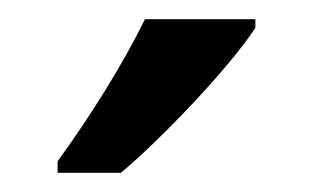

<svg xmlns="http://www.w3.org/2000/svg" viewBox="-20 -786 326 200"><path d="M246 -757V-766H131C109 -721 75 -666 40 -618V-606H106C150 -643 220 -717 246 -757Z"/></svg>

Font: Noto Sans Gujarati Condensed Medium
Style: Regular
Weight: 500
Width: 3
Designer: Jelle Bosma - Monotype Design Team, Universal Thirst
Foundry: Monotype Imaging Inc.
Version: Version 2.106